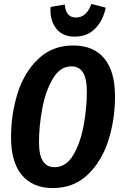

<svg xmlns="http://www.w3.org/2000/svg" viewBox="-20 -939 617 975"><path d="M564 -450Q564 -331 530 -225Q496 -119 425 -51.5Q354 16 248 16Q146 16 91 -50Q36 -116 36 -241Q36 -359 69.5 -465.5Q103 -572 174.5 -640Q246 -708 352 -708Q455 -708 509.5 -642.5Q564 -577 564 -450ZM178 -218Q178 -151 198 -120.5Q218 -90 257 -90Q316 -90 352.5 -152.5Q389 -215 405 -303Q421 -391 421 -473Q421 -540 401.5 -571Q382 -602 342 -602Q285 -602 248 -539Q211 -476 194.5 -387Q178 -298 178 -218ZM236 -888 237 -904 309 -916Q314 -850 366 -850Q394 -850 413.5 -868.5Q433 -887 444 -919L517 -900Q503 -834 463 -793.5Q423 -753 359 -753Q299 -753 267.5 -791.5Q236 -830 236 -888Z"/></svg>

Font: Fira Sans Compressed SemiBold
Style: Italic
Weight: 600
Width: 1
Italic angle: -8°
Designer: bBox Type GmbH & Carrois Corporate GbR & Edenspiekermann AG
Foundry: bBox Type GmbH & Carrois Corporate GbR & Edenspiekermann AG
Version: Version 4.301